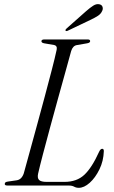

<svg xmlns="http://www.w3.org/2000/svg" viewBox="-20 -889 544 920"><path d="M309 0H16Q1 0 3 -9Q3 -17 18 -19L59.5 -25Q84 -28.5 94 -58.5Q105 -98.5 121.5 -158.5Q138 -218.5 157 -288Q176 -357.5 194.5 -426.5Q213 -495.5 228.2 -554.2Q243.5 -613 251.5 -650.5Q255.5 -670.5 238 -673.5L191.5 -681.5Q178.5 -684 178.5 -691.5Q178.5 -700 193 -700H400Q412 -700 412 -692Q412 -684 397.5 -681.5L348.5 -673Q329 -670 321 -644.5Q310.5 -605.5 293.8 -545.8Q277 -486 257.8 -416.2Q238.5 -346.5 219.8 -277.5Q201 -208.5 185.8 -150.2Q170.5 -92 162.5 -56.5Q158 -35.5 167.5 -26.5Q177 -17.5 203 -17.5H289Q348 -17.5 384.2 -51.5Q420.5 -85.5 455 -162Q461.5 -176 469.5 -176Q478 -176 477.5 -164.5Q476 -117.5 456.5 -77.5Q437 -37.5 410 -13.2Q383 11 357.5 11Q345 11 335.2 5.5Q325.5 0 309 0ZM392 -835Q412 -852.5 427 -862Q442 -871.5 456 -868.5Q468 -866 471.2 -856.2Q474.5 -846.5 469.5 -836.5Q463.5 -822.5 449.2 -813.2Q435 -804 416 -795L305 -742Q296.5 -738 294 -742.5Q292 -746.5 299.5 -753Z"/></svg>

Font: Fraunces 72pt Light
Style: Italic
Weight: 300
Italic angle: -16°
Version: Version 1.000;[b76b70a41]